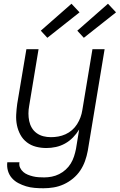

<svg xmlns="http://www.w3.org/2000/svg" viewBox="-20 -783 640 1026"><path d="M212 223Q188 223 164.5 221Q141 219 119.5 212.5Q98 206 78 195.5Q58 185 43.5 168.5Q29 152 22.5 130Q16 108 19 84H84Q81 100 87.5 113.5Q94 127 104.5 136Q115 145 128.5 150.5Q142 156 156.5 159.5Q171 163 186 164Q201 165 216 165Q236 165 256.5 161Q277 157 296 147.5Q315 138 331 123.5Q347 109 358 91Q369 73 375.5 53Q382 33 386 13L403 -91Q389 -68 370 -48.5Q351 -29 327.5 -16Q304 -3 278.5 2.5Q253 8 228 8Q199 8 172 1Q145 -6 123.5 -22.5Q102 -39 89 -63Q76 -87 70.5 -114Q65 -141 66.5 -170Q68 -199 72 -228L121 -520H186L136 -218Q132 -197 132 -176.5Q132 -156 136 -136.5Q140 -117 150 -100Q160 -83 176 -71.5Q192 -60 211.5 -55Q231 -50 252 -50Q272 -50 291.5 -53.5Q311 -57 330 -65.5Q349 -74 365 -88Q381 -102 392 -119.5Q403 -137 410 -156Q417 -175 420 -195L474 -520H539L449 23Q444 50 434.5 77Q425 104 409 128Q393 152 370 171Q347 190 320.5 202Q294 214 266.5 218.5Q239 223 212 223ZM428 -581 393 -619 557 -763 600 -717ZM233 -581 198 -619 362 -763 405 -717Z"/></svg>

Font: Iosevka Light Extended
Style: Italic
Weight: 300
Width: 7
Italic angle: -9°
Monospace: yes
Designer: Belleve Invis
Foundry: Belleve Invis
Version: Version 32.5.0; ttfautohint (v1.8.4)